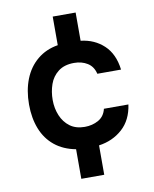

<svg xmlns="http://www.w3.org/2000/svg" viewBox="-91 -744 775 965"><g transform="rotate(-10 297.0 -262.0)"><path d="M245 152V1Q181 -11 137.5 -46.5Q94 -82 72.5 -137Q51 -192 51 -261Q51 -333 73.5 -390Q96 -447 140 -483.5Q184 -520 245 -530V-676H362V-532Q432 -524 479.5 -479.5Q527 -435 537 -354H416Q407 -392 378 -410Q349 -428 310 -428Q260 -428 229 -404Q198 -380 185 -342.5Q172 -305 172 -263Q172 -220 187.5 -183Q203 -146 233 -124Q263 -102 308 -102Q347 -102 378 -119.5Q409 -137 418 -175H543Q532 -97 482.5 -52.5Q433 -8 362 2V152Z"/></g></svg>

Font: Onest SemiBold
Style: Regular
Weight: 600
Designer: Dmitri Voloshin, Andrey Kudryavtsev
Foundry: Dmitri Voloshin, Andrey Kudryavtsev
Version: Version 1.000;gftools[0.9.33]